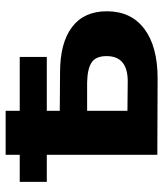

<svg xmlns="http://www.w3.org/2000/svg" viewBox="31 -609 579 681"><g transform="rotate(-90 320.5 -268.5)"><path d="M112 -392H16V-488H112V-538H268V-488H459V-392H268V-346L404 -345Q509 -345 565 -302.5Q621 -260 621 -179Q621 -93 558.5 -46Q496 1 383 1L112 0ZM462 -180Q462 -218 439.5 -233Q417 -248 368 -249H268V-106L368 -105Q462 -103 462 -180Z"/></g></svg>

Font: Chess Sans
Style: Bold
Weight: 700
Designer: Wolf Bōese
Foundry: Wolf Bōese
Version: Version 7.223